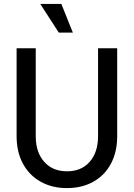

<svg xmlns="http://www.w3.org/2000/svg" viewBox="-20 -947 686 983"><path d="M65 -249V-700H163V-249Q163 -168 206 -119Q249 -70 323 -70Q397 -70 439.5 -119Q482 -168 482 -249V-700H580V-249Q580 -170 548.5 -110Q517 -50 458.5 -17Q400 16 323 16Q246 16 187.5 -17Q129 -50 97 -110Q65 -170 65 -249ZM353 -780H281L186 -927H294Z"/></svg>

Font: MedMera Sans Display
Style: Regular
Weight: 500
Designer: Kasper Nordkvist
Foundry: UNCUT.wtf
Version: Version 1.300